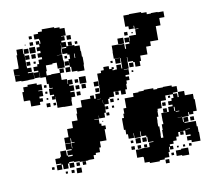

<svg xmlns="http://www.w3.org/2000/svg" viewBox="-80 -807 1006 911"><g transform="rotate(-10 423.0 -351.5)"><path d="M157 -456V-490H131V-516H130V-493H104V-519H127V-526H107V-546H127V-556H137V-576H155V-586H137V-606H153V-617H138V-635H153V-648H139V-664H155V-650H160V-666H157V-674H135V-698H157V-706H177V-716H237V-711H262V-704H285V-668H262V-666H277V-646H259V-638H279V-616H317V-610H341V-582H343V-555H346V-517H344V-489H310V-493H284V-517H278V-555H286V-576H277V-583H254V-609H277V-614H255V-634H254V-609H251V-582H227V-581H252V-553H254V-519H220V-548H199V-544H167V-516H163V-496H185V-498H227V-516H247V-496H229V-463H254V-439H256V-457H278V-435H260V-429H280V-403H260V-398H279V-374H260V-363H258V-335H216V-336H187V-365H186V-390H185V-378H169V-394H181V-401H162V-431H181V-434H165V-456ZM496 -345V-365H461V-342H437V-336H430V-313H409V-274H401V-252H373V-266H372V-251H349V-249H370V-227H378V-215H396V-197H389V-144H357V-116H349V-94H328V-85H316V-67H288V-65H246V-69H220V-73H196V-67H189V-44H165V-67H159V-44H135V-68H158V-73H134V-99H158V-105H163V-130H191V-105H196V-99H218V-105H196V-127H218V-132H193V-160H221V-135H223V-160H238V-163H224V-183H221V-162H193V-190H214V-229H242V-261H270V-293H274V-319H301V-352H348V-365H366V-348H374V-369H397V-376H399V-404H400V-463H419V-474H434V-489H460V-474H472V-481H482V-471H475V-466H486V-467H496V-487H518V-467H522V-517H519V-494H495V-518H518V-519H490V-553H491V-582H523V-580H551V-556H556V-577H576V-585H556V-607H578V-587H580V-613H614V-639H630V-641H612V-657H609V-644H585V-659H570V-713H598V-715H656V-710H681V-700H701V-702H733V-700H761V-672H736V-637H713V-570H674V-549H651V-512H616V-487H609V-464H585V-487H578V-493H554V-516H552V-461H528V-459H550V-433H531V-425H546V-407H531V-392H527V-366H518V-345ZM110 -693H124V-679H110ZM287 -666H307V-646H287ZM109 -664H125V-648H109ZM85 -658H89V-654H85ZM13 -492V-520H37V-521H12V-551H37V-556H38V-615H42V-641H72V-615H76V-556H77V-546H97V-526H77V-522H103V-490H74V-489H40V-492ZM103 -640H131V-612H103ZM76 -637H98V-615H76ZM306 -635V-617H288V-635ZM559 -634H575V-618H559ZM321 -632H333V-620H321ZM594 -623V-629H600V-623ZM523 -610H551V-582H523ZM77 -606H97V-586H77ZM107 -606H127V-586H107ZM311 -576H308V-555H311ZM96 -575V-557H78V-575ZM261 -560V-572H273V-560ZM122 -571V-561H112V-571ZM277 -526H257V-546H277ZM278 -495H256V-517H278ZM472 -511H482V-501H472ZM557 -486H577V-466H557ZM65 -468H109V-460H131V-432H111V-429H130V-403H111V-394H125V-378H109V-364H65V-392H63V-394H35V-438H43V-460H65ZM311 -462H343V-430H311ZM289 -438V-454H305V-438ZM141 -452H153V-440H141ZM571 -450V-442H563V-450ZM376 -427H398V-405H376ZM337 -426V-406H317V-426ZM288 -425H306V-407H288ZM142 -421H152V-411H142ZM306 -377H288V-395H306ZM396 -395V-377H378V-395ZM151 -390V-382H143V-390ZM156 -347H138V-365H156ZM469 -364H485V-348H469ZM183 -362V-350H171V-362ZM835 -208H817V-196H797V-208H793V-190H762V-167H766V-187H788V-165H768V-161H822V-135H826V-107H828V-65H786V-76H767V-96H786V-103H764V-125H740V-124H755V-108H739V-123H730V-103H717V-86H700V-73H681V-64H695V-48H679V-62H675V-38H669V-14H646V-7H621V-2H573V-8H549V-35H546V-37H518V-75H546V-77H585V-98H607V-101H582V-127H578V-134H555V-158H552V-131H522V-155H520V-133H494V-155H486V-178H479V-234H489V-254H494V-279H508V-325H551V-342H578V-345H604V-349H650V-342H668V-345H696V-347H738V-340H761V-312H738V-306H757V-287H762V-311H792V-290H831V-264H835ZM379 -342H397V-343H379ZM403 -318H404V-336H403ZM455 -318H439V-334H455ZM473 -330H481V-322H473ZM726 -275V-287H737V-305H700V-283H675V-278H674V-249H653V-240H651V-212H643V-190H642V-166H647V-126H646V-110H657V-146H660V-173H668V-186H667V-226H704V-249H726V-257H708V-275ZM424 -289H410V-303H424ZM452 -291H442V-301H452ZM722 -291H712V-301H722ZM679 -274H695V-258H679ZM424 -259H410V-273H424ZM696 -227H678V-245H696ZM734 -245H730V-225H734ZM389 -238V-234H385V-238ZM736 -223V-220H753V-223ZM740 -191H761V-192H740ZM816 -185V-167H798V-185ZM788 -129V-131H768V-129ZM525 -128H549V-104H525ZM557 -126H577V-106H557ZM501 -110V-122H513V-110ZM515 -78H499V-94H515ZM545 -94V-78H529V-94ZM574 -93V-79H560V-93ZM218 -67V-45H196V-67ZM229 -48V-64H245V-48ZM275 -48H259V-64H275ZM123 -50H111V-62H123ZM783 -50H771V-62H783ZM742 -51V-61H752V-51ZM713 -52V-60H721V-52ZM704 -39H730V-43H764V-9H730V-13H704ZM249 -14H225V-38H249ZM214 -19H200V-33H214ZM693 -20H681V-32H693ZM182 -21H172V-31H182ZM666 13H648V-5H666Z"/></g></svg>

Font: Rubik-Storm
Style: Regular
Weight: 400
Designer: NaN (generative design), Hubert & Fischer (Rubik source font outlines)
Foundry: NaN, Hubert & Fischer
Version: Version 1.000